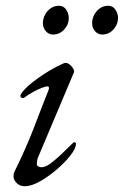

<svg xmlns="http://www.w3.org/2000/svg" viewBox="-20 -633 430 667"><path d="M66 14Q49 14 38 3Q27 -8 27 -20Q27 -24 27.5 -28Q28 -32 30 -36Q71 -119 99 -192.5Q127 -266 149 -321Q153 -333 144 -333Q139 -333 124.5 -327.5Q110 -322 94 -313Q78 -304 66 -295Q61 -291 56 -293Q51 -295 51 -300Q51 -305 58.5 -314.5Q66 -324 79.5 -336Q93 -348 112 -361.5Q131 -375 153.5 -388.5Q176 -402 201 -413Q210 -417 219 -411Q228 -405 233.5 -396Q239 -387 237 -382L115 -93Q111 -85 109.5 -77.5Q108 -70 108 -64Q108 -57 113.5 -54.5Q119 -52 124 -52Q138 -52 156 -65.5Q174 -79 194.5 -98.5Q215 -118 234 -137Q236 -139 238 -139Q240 -139 242 -137.5Q244 -136 244 -134Q244 -118 225 -93.5Q206 -69 177.5 -44.5Q149 -20 119 -3Q89 14 66 14ZM335 -513Q320 -513 310 -525Q300 -537 300 -552Q300 -568 307.5 -582Q315 -596 327.5 -604.5Q340 -613 356 -613Q372 -613 381 -599.5Q390 -586 390 -570Q390 -548 374 -530.5Q358 -513 335 -513ZM164 -513Q149 -513 139 -525Q129 -537 129 -552Q129 -568 136.5 -582Q144 -596 156.5 -604.5Q169 -613 185 -613Q201 -613 210 -599.5Q219 -586 219 -570Q219 -548 203 -530.5Q187 -513 164 -513Z"/></svg>

Font: EB Garamond
Style: Italic
Weight: 400
Italic angle: -17.2°
Designer: Georg Duffner and Octavio Pardo
Foundry: Georg Duffner
Version: Version 1.001